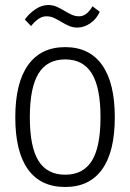

<svg xmlns="http://www.w3.org/2000/svg" viewBox="-20 -738 519 766"><path d="M240 8Q142 8 91.5 -62.5Q41 -133 41 -270Q41 -407 92 -478.5Q143 -550 240 -550Q337 -550 387.5 -478.5Q438 -407 438 -270Q438 -133 387.5 -62.5Q337 8 240 8ZM240 -41Q312 -41 346.5 -96.5Q381 -152 381 -270Q381 -388 346.5 -444.5Q312 -501 240 -501Q168 -501 133.5 -444.5Q99 -388 99 -270Q99 -152 133.5 -96.5Q168 -41 240 -41ZM79 -660Q95 -683 120.5 -700.5Q146 -718 172 -718Q191 -718 206.5 -711Q222 -704 236 -695.5Q250 -687 264.5 -680Q279 -673 296 -673Q312 -673 325.5 -684Q339 -695 349 -713L378 -691Q365 -662 340 -645Q315 -628 289 -628Q270 -628 254.5 -635Q239 -642 225 -650.5Q211 -659 196.5 -666Q182 -673 165 -673Q148 -673 132 -661.5Q116 -650 104 -634Z"/></svg>

Font: Encode Sans Compressed
Style: Light
Weight: 300
Designer: Pablo Impallari, Andres Torresi
Foundry: Pablo Impallari, Andres Torresi
Version: Version 1.000; ttfautohint (v1.00) -l 8 -r 50 -G 200 -x 14 -